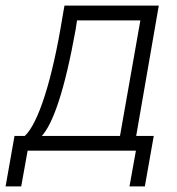

<svg xmlns="http://www.w3.org/2000/svg" viewBox="-71 -540 635 688"><path d="M-51 128H5L28 0H416L393 128H448L480 -53H417L498 -520H160L153 -480C116 -251 66 -98 18 -53H-19ZM79 -53C118 -96 160 -211 200 -434L205 -467H432L359 -53Z"/></svg>

Font: Fixel Text 20240404 Light
Style: Italic
Weight: 300
Width: 4
Italic angle: -10°
Designer: AlfaBravo + MacPaw
Foundry: Kyrylo Tkachov, Marchela Mozhyna, Serhii Makarenko, Maria Weinstein, Zakhar Kryvoshyya
Version: Version 1.211;Glyphs 3.2 (3225)